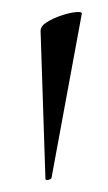

<svg xmlns="http://www.w3.org/2000/svg" viewBox="-20 -660 178 317"><path d="M55 -365 47 -609Q47 -617 57.5 -623.5Q68 -630 81.5 -634.5Q95 -639 105.5 -640Q116 -641 115 -637L65 -366Q64 -364 59.5 -363Q55 -362 55 -365Z"/></svg>

Font: Cormorant Infant Light Light
Style: Regular
Weight: 300
Version: Version 4.001